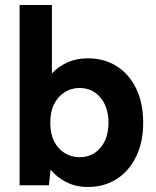

<svg xmlns="http://www.w3.org/2000/svg" viewBox="-20 -740 624 767"><path d="M331.1 7Q282.2 7 243.5 -13.2Q204.8 -33.4 182.3 -62.4L175.3 0H58.3V-720H187.3V-446.7Q211.8 -473.1 248 -490.1Q284.2 -507 331.1 -507Q396.5 -507 446.3 -475.5Q496 -444 524 -386.3Q552 -328.5 552 -250Q552 -172 523.7 -114.2Q495.5 -56.5 445.8 -24.7Q396 7 331.1 7ZM297.4 -112Q349.7 -112 381.6 -150.1Q413.4 -188.2 413.4 -250Q413.4 -311.8 381.3 -350.2Q349.2 -388.5 297.4 -388.5Q265.5 -388.5 238.9 -372.1Q212.2 -355.6 196.5 -325Q180.8 -294.4 180.8 -250Q180.8 -205.6 196.5 -175Q212.2 -144.4 238.9 -128.2Q265.5 -112 297.4 -112Z"/></svg>

Font: Envelope Sans Variable
Style: Regular
Weight: 500
Designer: Andreas Rasmussen / Norman Anderson
Foundry: mail.de GmbH
Version: Version 1.150